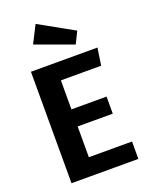

<svg xmlns="http://www.w3.org/2000/svg" viewBox="-171 -1032 871 1120"><g transform="rotate(-20 264.0 -472.5)"><path d="M470 -585H220V-405H438V-299H220V-108H488V0H73V-692H486ZM409 -825 373 -752 139 -837 194 -945Z"/></g></svg>

Font: FiraSans
Style: Regular
Weight: 600
Designer: Carrois Corporate & Edenspiekermann AG
Foundry: Carrois Corporate GbR & Edenspiekermann AG
Version: Version 3.106;PS 003.106;hotconv 1.0.70;makeotf.lib2.5.58329